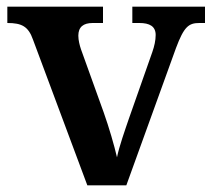

<svg xmlns="http://www.w3.org/2000/svg" viewBox="-20 -556 636 576"><path d="M242 0H359L508 -412C532 -476 546 -487 578 -487H595V-536H377V-487H398C429 -487 447 -477 447 -451C447 -435 443 -417 437 -400L367 -201C355 -166 337 -115 331 -84C323 -119 307 -174 291 -219L223 -408C219 -420 215 -435 215 -449C215 -475 230 -487 258 -487H289V-536H2V-487C45 -487 65 -477 79 -437Z"/></svg>

Font: Noto Serif Semi
Style: Regular
Weight: 600
Designer: Monotype Design Team
Foundry: Monotype Imaging Inc.
Version: Version 1.002